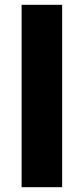

<svg xmlns="http://www.w3.org/2000/svg" viewBox="-20 -780 349 800"><path d="M239 0H70V-760H239Z"/></svg>

Font: Noto Sans Meetei Mayek ExtraBold
Style: Regular
Weight: 800
Designer: Monotype Design Team and Neelakash Kshetrimayum
Foundry: Monotype Imaging Inc.
Version: Version 2.002; ttfautohint (v1.8.4.7-5d5b)